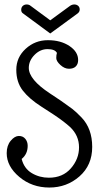

<svg xmlns="http://www.w3.org/2000/svg" viewBox="-20 -829 443 860"><path d="M10 -143Q10 -177 28 -198.5Q46 -220 64.5 -220Q83 -220 93.5 -207Q104 -194 104 -176Q104 -139 77 -117Q88 -74 122.5 -53.5Q157 -33 199 -33Q261 -33 297.5 -75Q334 -117 334 -169Q334 -222 294 -260Q264 -287 217 -318L166 -351Q111 -386 82 -423.5Q53 -461 53 -516.5Q53 -572 95 -610.5Q137 -649 194.5 -649Q252 -649 291 -623Q330 -597 330 -560Q330 -542 319.5 -531.5Q309 -521 289 -521Q269 -521 250.5 -538Q232 -555 232 -569Q232 -583 235 -592Q226 -609 193 -609Q160 -609 134.5 -583Q109 -557 109 -525Q109 -473 203 -411L254 -377Q287 -354 303.5 -341.5Q320 -329 345 -303Q393 -253 393 -171Q393 -89 336 -39Q279 11 201 11Q123 11 66.5 -36.5Q10 -84 10 -143ZM83 -769Q75 -774 75 -785Q75 -796 82 -802.5Q89 -809 99.5 -809Q110 -809 117 -803L205 -738L294 -803Q303 -809 313 -809Q323 -809 330 -803Q337 -797 337 -786.5Q337 -776 328 -769L205 -679Z"/></svg>

Font: Glass Antiqua
Style: Regular
Weight: 400
Version: 1.001